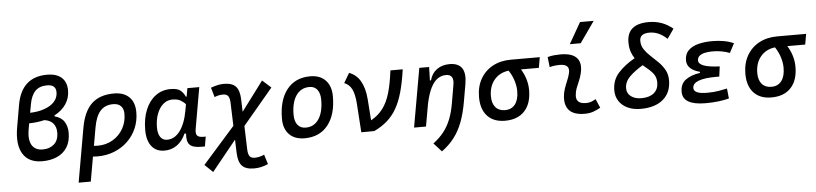

<svg xmlns="http://www.w3.org/2000/svg" viewBox="-53 -1122 7153 1683"><g transform="rotate(-5 3523.5 -280.5)"><path d="M280.8 9.8Q161.6 9.8 110.8 -72.8Q60.1 -155.3 86.4 -305.7L120.1 -499.5Q162.1 -742.2 387.7 -742.2Q470.7 -742.2 514.9 -702.4Q559.1 -662.6 559.1 -589.4Q559.1 -521.5 522.9 -468.3Q486.8 -415 421.9 -381.3V-373Q481.4 -356.4 506.8 -315.7Q532.2 -274.9 532.2 -219.7Q532.2 -142.6 500 -91.6Q467.8 -40.5 411.1 -15.4Q354.5 9.8 280.8 9.8ZM328.6 -347.7Q267.1 -332.5 194.3 -331.1L185.5 -281.2Q169.4 -191.4 197.5 -142.1Q225.6 -92.8 293.5 -92.8Q353 -92.3 392.8 -126.5Q432.6 -160.6 432.6 -230.5Q432.6 -280.8 405.8 -311Q378.9 -341.3 328.6 -347.7ZM210.9 -422.4Q321.8 -426.3 389.4 -469.2Q457 -512.2 457 -583Q457 -649.4 379.4 -649.4Q313 -649.4 275.6 -611.8Q238.3 -574.2 224.6 -498Z M957 -527.3Q1043.5 -527.3 1091.1 -480.2Q1138.7 -433.1 1138.7 -346.7Q1138.7 -270.5 1110.6 -205.6Q1082.5 -140.6 1032 -92.3Q981.4 -43.9 913.6 -17.1Q845.7 9.8 765.6 9.8Q746.6 9.8 726.1 7.8L688 224.6H581.1L664.6 -250.5Q689.5 -393.1 760.5 -460.2Q831.5 -527.3 957 -527.3ZM742.7 -85Q758.8 -83.5 776.4 -83.5Q849.6 -83.5 907.7 -117.4Q965.8 -151.4 999.8 -210Q1033.7 -268.6 1033.7 -341.8Q1033.7 -386.2 1009.8 -410.4Q985.8 -434.6 942.4 -434.6Q871.1 -434.6 829.6 -388.9Q788.1 -343.3 771 -246.1Z M1589.8 -444.3 1603 -517.6H1707.5L1644 -154.8Q1637.2 -115.7 1650.1 -98.1Q1663.1 -80.6 1706.1 -80.6H1726.1L1711.4 4.9H1676.8Q1605 4.9 1577.6 -23.9Q1550.3 -52.7 1556.6 -122.6H1542.5Q1515.1 -59.1 1466.8 -24.4Q1418.5 10.3 1356 10.3Q1282.7 10.3 1242.7 -40.8Q1202.6 -91.8 1202.6 -184.1Q1202.6 -285.6 1234.1 -361.8Q1265.6 -438 1322.3 -480.2Q1378.9 -522.5 1454.6 -522.5Q1515.1 -522.5 1541.5 -500.7Q1567.9 -479 1583 -444.3ZM1462.9 -429.7Q1416.5 -429.7 1381.3 -399.2Q1346.2 -368.7 1326.7 -315.9Q1307.1 -263.2 1307.1 -196.3Q1307.1 -141.6 1328.4 -112.1Q1349.6 -82.5 1387.7 -82.5Q1453.1 -82.5 1500.7 -146.2Q1548.3 -210 1568.8 -325.7L1578.1 -377.9Q1562.5 -397.5 1535.2 -413.6Q1507.8 -429.7 1462.9 -429.7Z M1764.2 234.4 1692.9 166 1975.6 -153.3 1968.8 -357.4Q1967.3 -398.9 1953.6 -416.7Q1939.9 -434.6 1909.7 -434.6Q1868.2 -434.6 1834 -418.5L1809.1 -503.4Q1845.2 -516.1 1871.8 -521.7Q1898.4 -527.3 1923.8 -527.3Q1996.6 -527.3 2029.1 -492.4Q2061.5 -457.5 2064 -376.5L2067.4 -269L2260.7 -527.3L2336.9 -459L2071.8 -143.6L2078.6 64.5Q2080.1 106 2094 123.8Q2107.9 141.6 2137.7 141.6Q2179.2 141.6 2222.2 122.1L2248.5 207Q2214.4 221.7 2185.3 228Q2156.2 234.4 2123.5 234.4Q2051.3 234.4 2018.6 199.5Q1985.8 164.6 1983.4 83.5L1979.5 -31.7Z M2588.9 9.8Q2502.4 9.8 2453.9 -39.8Q2405.3 -89.4 2405.3 -177.7Q2405.3 -342.8 2479 -435.1Q2552.7 -527.3 2683.6 -527.3Q2770 -527.3 2818.6 -476.6Q2867.2 -425.8 2867.2 -335Q2867.2 -172.4 2793.7 -81.3Q2720.2 9.8 2588.9 9.8ZM2606.9 -82.5Q2680.2 -82.5 2721.4 -143.8Q2762.7 -205.1 2762.7 -314Q2762.7 -370.6 2738.3 -402.6Q2713.9 -434.6 2669.4 -434.6Q2594.2 -434.6 2552 -373.5Q2509.8 -312.5 2509.8 -203.6Q2509.8 -146.5 2535.4 -114.5Q2561 -82.5 2606.9 -82.5Z M3202.1 0 3087.9 0.5 3071.3 -249Q3065.4 -335.4 3043.2 -380.1Q3021 -424.8 2976.1 -441.9L3026.4 -527.3Q3090.3 -504.4 3125.7 -442.6Q3161.1 -380.9 3168.9 -283.2L3182.6 -96.2Q3247.1 -132.3 3287.4 -186Q3327.6 -239.7 3351.3 -320.3Q3375 -400.9 3389.2 -517.6H3497.6Q3481.9 -405.3 3458.7 -321.8Q3435.5 -238.3 3401.1 -178Q3366.7 -117.7 3317.9 -74.7Q3269 -31.7 3202.1 0Z M3552.2 0 3643.6 -517.6H3730L3726.6 -399.9H3736.3Q3752 -460.9 3798.3 -494.1Q3844.7 -527.3 3909.7 -527.3Q4066.4 -527.3 4033.7 -340.3L4007.3 -189Q3989.7 -86.4 3960.4 -10Q3931.2 66.4 3886.7 124.3Q3842.3 182.1 3777.8 229L3709 153.3Q3764.2 112.3 3802 64.2Q3839.8 16.1 3864 -45.4Q3888.2 -106.9 3901.9 -188L3928.7 -344.2Q3944.3 -434.6 3870.6 -434.6Q3831.5 -434.6 3798.1 -412.4Q3764.6 -390.1 3738 -338.4Q3711.4 -286.6 3692.4 -198.7L3657.2 0Z M4353 9.8Q4252.9 9.8 4197.8 -49.3Q4142.6 -108.4 4142.6 -215.8Q4142.6 -307.1 4180.9 -375.2Q4219.2 -443.4 4288.3 -481.2Q4357.4 -519 4449.7 -519H4703.6L4687.5 -426.3H4530.3Q4558.1 -381.3 4571.8 -334.2Q4585.4 -287.1 4585.4 -240.2Q4585.4 -121.1 4524.7 -55.7Q4463.9 9.8 4353 9.8ZM4421.4 -424.8Q4341.8 -415.5 4294.4 -358.9Q4247.1 -302.2 4247.1 -213.9Q4247.1 -151.9 4276.9 -117.4Q4306.6 -83 4360.4 -83Q4418 -83 4449.5 -124Q4481 -165 4481 -240.2Q4481 -282.2 4466.8 -329.8Q4452.6 -377.4 4421.4 -424.8Z M5159.2 -109.9 5192.9 -31.2Q5163.1 -14.2 5129.9 -2.2Q5096.7 9.8 5053.7 9.8Q4874 9.8 4884.3 -153.3Q4886.7 -189.9 4898.7 -224.6Q4910.6 -259.3 4924.6 -292Q4938.5 -324.7 4945.8 -355Q4966.8 -436 4872.1 -436Q4825.7 -436 4782.7 -424.8L4772.5 -513.7Q4801.3 -522 4830.1 -524.7Q4858.9 -527.3 4887.7 -527.3Q4988.8 -527.3 5029.8 -481.2Q5070.8 -435.1 5048.8 -345.2Q5040.5 -310.5 5027.1 -280.5Q5013.7 -250.5 5002.4 -221.2Q4991.2 -191.9 4988.8 -157.7Q4983.4 -83 5072.8 -83Q5097.2 -83 5115.5 -89.1Q5133.8 -95.2 5159.2 -109.9ZM4976.1 -609.4 5082 -794.9H5202.1L5071.8 -609.4Z M5545.9 9.8Q5481 9.8 5432.1 -12.9Q5383.3 -35.6 5356.2 -76.7Q5329.1 -117.7 5329.1 -171.9Q5329.1 -261.7 5384.8 -324Q5440.4 -386.2 5531.2 -437.5Q5512.7 -463.9 5501 -498.8Q5489.3 -533.7 5489.3 -580.6Q5489.3 -742.2 5682.1 -742.2Q5802.2 -742.2 5893.1 -665.5L5834 -581.1Q5763.2 -649.4 5680.7 -649.4Q5593.8 -649.4 5593.8 -584.5Q5593.8 -542.5 5616.2 -509Q5638.7 -475.6 5671.6 -445.6Q5704.6 -415.5 5737.3 -383.1Q5770 -350.6 5792.5 -311Q5814.9 -271.5 5814.9 -218.3Q5814.9 -110.8 5743.9 -50.5Q5672.9 9.8 5545.9 9.8ZM5596.2 -370.1Q5521.5 -325.7 5477.5 -281.2Q5433.6 -236.8 5433.6 -180.2Q5433.6 -136.7 5468.5 -109.9Q5503.4 -83 5561 -83Q5631.3 -83 5670.9 -116Q5710.4 -148.9 5710.4 -207.5Q5710.4 -246.6 5693.6 -274.2Q5676.8 -301.8 5650.6 -324Q5624.5 -346.2 5596.2 -370.1Z M6117.7 9.8Q5916 9.8 5916 -107.4Q5916 -179.2 5965.3 -213.9Q6014.6 -248.5 6089.8 -258.8L6091.8 -268.6Q5978 -298.3 5978 -378.9Q5978 -434.6 6011.2 -467Q6044.4 -499.5 6099.6 -513.4Q6154.8 -527.3 6220.2 -527.3Q6333.5 -527.3 6410.2 -492.2L6367.2 -410.6Q6296.9 -437.5 6215.3 -437.5Q6180.7 -437.5 6150.4 -431.2Q6120.1 -424.8 6101.6 -409.9Q6083 -395 6083 -368.7Q6083 -308.1 6268.1 -300.8L6256.3 -212.4H6231Q6021 -212.4 6021 -131.8Q6021 -80.1 6137.2 -80.1Q6198.2 -80.1 6240 -87.6Q6281.7 -95.2 6314.5 -102.1L6323.7 -13.7Q6282.7 -2.9 6230.7 3.4Q6178.7 9.8 6117.7 9.8Z M6696.8 9.8Q6596.7 9.8 6541.5 -49.3Q6486.3 -108.4 6486.3 -215.8Q6486.3 -307.1 6524.7 -375.2Q6563 -443.4 6632.1 -481.2Q6701.2 -519 6793.5 -519H7047.4L7031.2 -426.3H6874Q6901.9 -381.3 6915.5 -334.2Q6929.2 -287.1 6929.2 -240.2Q6929.2 -121.1 6868.4 -55.7Q6807.6 9.8 6696.8 9.8ZM6765.1 -424.8Q6685.5 -415.5 6638.2 -358.9Q6590.8 -302.2 6590.8 -213.9Q6590.8 -151.9 6620.6 -117.4Q6650.4 -83 6704.1 -83Q6761.7 -83 6793.2 -124Q6824.7 -165 6824.7 -240.2Q6824.7 -282.2 6810.5 -329.8Q6796.4 -377.4 6765.1 -424.8Z"/></g></svg>

Font: Cascadia Code NF
Style: Italic
Weight: 400
Italic angle: -10°
Monospace: yes
Designer: Aaron Bell
Foundry: Saja Typeworks
Version: Version 2404.023; ttfautohint (v1.8.4)